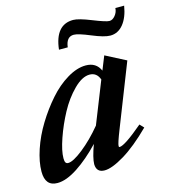

<svg xmlns="http://www.w3.org/2000/svg" viewBox="-111 -742 739 836"><g transform="rotate(-15 258.5 -324.5)"><path d="M434.1 -549.3Q407.2 -549.3 353.5 -571.8Q299.8 -594.2 280.3 -594.2Q246.6 -594.2 241.2 -547.9H201.7Q213.9 -657.2 294.4 -657.2Q318.4 -657.2 375 -634.5Q431.6 -611.8 446.8 -611.8Q460.9 -611.8 472.9 -626.5Q484.9 -641.1 485.8 -659.7H525.4Q517.1 -608.4 493.2 -578.9Q469.2 -549.3 434.1 -549.3ZM45.9 11.2Q-9.3 11.2 -9.3 -54.2Q-9.3 -98.1 9 -152.8Q27.3 -207.5 59.1 -259.3Q90.8 -311 129.2 -354.7Q167.5 -398.4 211.9 -425Q256.3 -451.7 295.9 -451.7Q342.8 -451.7 360.8 -411.1L385.7 -473.1L477.1 -425.8L366.2 -143.6Q343.8 -86.9 343.8 -75.2Q343.8 -70.3 347.2 -70.3Q370.6 -70.3 455.6 -142.6L472.7 -124.5Q404.8 -57.1 348.1 -22.9Q291.5 11.2 258.3 11.2Q221.7 11.2 220.7 -26.4Q221.2 -55.2 242.2 -112.3Q189.9 -57.1 137.9 -22.9Q85.9 11.2 45.9 11.2ZM98.1 -85.9Q98.1 -72.8 101.6 -66.9Q105 -61 113.3 -61Q135.7 -61 181.4 -97.2Q227.1 -133.3 271.5 -187L346.2 -375Q334 -408.7 301.8 -408.7Q268.1 -408.7 230 -370.6Q191.9 -332.5 163.8 -280.3Q135.7 -228 116.9 -173.6Q98.1 -119.1 98.1 -85.9Z"/></g></svg>

Font: Elstob 10pt
Style: Bold Italic
Weight: 700
Italic angle: -20°
Designer: Peter S. Baker
Version: Version 1.015